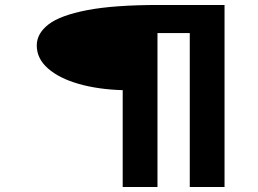

<svg xmlns="http://www.w3.org/2000/svg" viewBox="-20 -685 1040 773"><path d="M474 68V-322Q374 -325 296 -347.5Q218 -370 173 -409.5Q128 -449 128 -502Q128 -550 175 -586.5Q222 -623 330 -644Q438 -665 622 -665H884V68H744V-552H614V68Z"/></svg>

Font: Inconsolata UltraExpanded ExtraBold
Style: Regular
Weight: 800
Width: 9
Monospace: yes
Designer: Raph Levien, Cyreal, Brenton Simpson
Foundry: Raph Levien, Cyreal, Google
Version: Version 3.001; ttfautohint (v1.8.2.53-6de2)